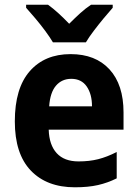

<svg xmlns="http://www.w3.org/2000/svg" viewBox="-20 -786 586 816"><path d="M280 -556Q386 -556 445.5 -491Q505 -426 505 -308V-235H187Q189 -170 221 -135Q253 -100 314 -100Q360 -100 397.5 -109.5Q435 -119 476 -140V-28Q438 -9 396.5 0.5Q355 10 298 10Q179 10 111 -61Q43 -132 43 -270Q43 -411 106.5 -483.5Q170 -556 280 -556ZM283 -451Q243 -451 218 -422Q193 -393 189 -334H371Q371 -386 348.5 -418.5Q326 -451 283 -451ZM205 -606Q192 -628 172 -655Q152 -682 130 -708Q108 -734 91 -753V-766H184Q206 -750 228 -730Q250 -710 274 -685Q299 -710 321 -730Q343 -750 367 -766H459V-753Q442 -734 420.5 -708Q399 -682 378.5 -655Q358 -628 345 -606Z"/></svg>

Font: Noto Sans Hebrew SemiCondensed
Style: Bold
Weight: 700
Width: 4
Designer: Monotype Design Team
Foundry: Monotype Imaging Inc.
Version: Version 2.004; ttfautohint (v1.8.4.7-5d5b)